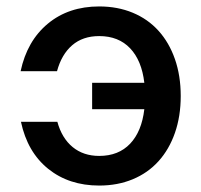

<svg xmlns="http://www.w3.org/2000/svg" viewBox="-20 -564 625 596"><path d="M288 12Q194 12 129.5 -40Q65 -92 45 -186H158Q172 -135 205.5 -107.5Q239 -80 288 -80Q348 -80 384 -118Q420 -156 428 -225H266V-307H428Q420 -376 384 -414Q348 -452 288 -452Q237 -452 204 -423.5Q171 -395 157 -343H44Q64 -437 128.5 -490.5Q193 -544 288 -544Q345 -544 392 -524.5Q439 -505 472 -468.5Q505 -432 523 -380.5Q541 -329 541 -266Q541 -203 523 -151.5Q505 -100 472 -63.5Q439 -27 392 -7.5Q345 12 288 12Z"/></svg>

Font: Geist Med
Style: Regular
Weight: 400
Designer: Basement.studio, Andrés Briganti, Mateo Zaragoza
Foundry: Basement.studio, Vercel, Andrés Briganti, Guido Ferreyra, Mateo Zaragoza
Version: Version 1.401